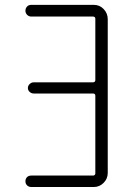

<svg xmlns="http://www.w3.org/2000/svg" viewBox="-20 -750 540 770"><path d="M352.5 -45.9Q361.3 -45.9 362.3 -53.7V-366.2Q362.3 -375 352.5 -375H115.2Q106.4 -375 99.1 -381.3Q91.8 -387.7 91.8 -397Q91.8 -406.2 99.1 -413.1Q106.4 -419.9 115.2 -419.9H352.5Q361.3 -419.9 362.3 -427.7V-674.8Q362.3 -683.6 352.5 -683.6H105.5Q95.7 -683.6 88.9 -690.4Q82 -697.3 82 -707Q82 -716.8 88.4 -723.6Q94.7 -730.5 105.5 -730.5H356.4Q379.9 -730.5 396 -713.4Q412.1 -696.3 412.1 -672.9V-56.6Q412.1 -33.2 395.5 -16.6Q378.9 0 356.4 0H105.5Q95.7 0 88.9 -6.3Q82 -12.7 82 -22.9Q82 -33.2 88.4 -39.6Q94.7 -45.9 105.5 -45.9Z"/></svg>

Font: Rounded Mgen+ 2m light
Style: Regular
Weight: 200
Designer: [Source Han Sans]
Ryoko NISHIZUKA  (kana & ideographs); Paul D. Hunt (Latin, Greek & Cyrillic); Wenlong ZHANG  (bopomofo
Version: Version 1.059.20150602